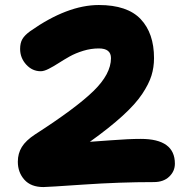

<svg xmlns="http://www.w3.org/2000/svg" viewBox="-20 -777 740 773"><path d="M154.8 -23.9Q104.5 -23.9 78.1 -53.5Q51.8 -83 51.8 -126Q51.8 -159.2 67.9 -185.3Q84 -211.4 121.1 -235.8Q285.2 -341.3 356 -410.2Q426.8 -479 426.8 -543Q426.8 -582 377.9 -582Q346.2 -582 315.2 -572.5Q284.2 -563 260.3 -549.6Q236.3 -536.1 215.6 -522.7Q194.8 -509.3 176 -499.8Q157.2 -490.2 144 -490.2Q109.9 -490.2 85.4 -517.1Q61 -543.9 61 -580.1Q61 -604 70.1 -619.6Q79.1 -635.3 102.1 -651.9Q251.5 -756.8 377.9 -756.8Q492.7 -756.8 546.4 -700Q600.1 -643.1 600.1 -543Q600.1 -505.9 589.8 -472.7Q579.6 -439.5 552.5 -398.7Q525.4 -357.9 473.1 -310.3Q420.9 -262.7 341.8 -206.1Q354 -206.5 426.3 -212.2Q498.5 -217.8 546.9 -217.8Q684.1 -217.8 684.1 -118.2Q684.1 -87.4 661.1 -65.7Q638.2 -43.9 599.1 -43.9Q462.4 -43.9 316.4 -33.9Q170.4 -23.9 154.8 -23.9Z"/></svg>

Font: Shantell Sans Bouncy
Style: Regular
Weight: 800
Designer: Stephen Nixon, Anya Danilova, Shantell Martin
Foundry: Arrow Type
Version: Version 1.006;[9816181b4]